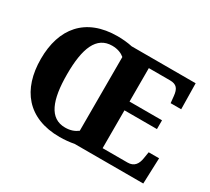

<svg xmlns="http://www.w3.org/2000/svg" viewBox="-141 -964 1325 1213"><g transform="rotate(30 521.5 -357.5)"><path d="M403 10C437 10 478 6 507 0H1008L1015 -188H939L931 -139C924 -95 903 -65 856 -65H674V-341H911V-405H674V-649H828C877 -649 894 -626 899 -575L904 -526H981L978 -714H511C481 -721 439 -725 404 -725C169 -725 54 -580 54 -359C54 -137 169 10 403 10ZM403 -59C289 -59 246 -170 246 -358C246 -546 289 -656 404 -656C444 -656 474 -643 494 -626V-88C470 -70 442 -59 403 -59Z"/></g></svg>

Font: Noto Serif Malayalam ExtraBold
Style: Regular
Weight: 800
Designer: Indian type Foundry, Jelle Bosma, Monotype Design Team
Foundry: Monotype Imaging Inc.
Version: Version 2.104